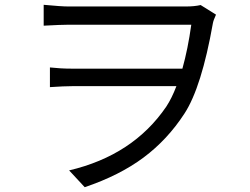

<svg xmlns="http://www.w3.org/2000/svg" viewBox="-20 -738 1040 800"><path d="M162 -718Q236 -711 265 -711H755Q790 -711 816 -717L880 -677Q869 -653 867 -641Q820 -375 749 -265.5Q678 -156 578 -81.5Q478 -7 333 42L268 -28Q535 -91 673 -294Q696 -329 715 -379H280Q248 -379 188 -375V-457Q233 -452 277 -452H740Q763 -534 777 -635H265Q236 -635 162 -631Z"/></svg>

Font: Swei Fan Sans CJK TC
Style: Regular
Weight: 400
Version: Version 2.130